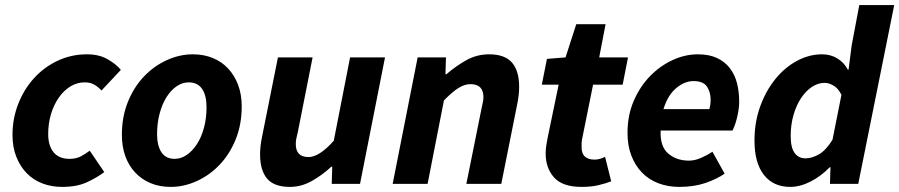

<svg xmlns="http://www.w3.org/2000/svg" viewBox="-20 -721 3527 753"><path d="M29 -192Q29 -256 51.5 -313.5Q74 -371 113.5 -414.5Q153 -458 206.5 -483Q260 -508 321 -508Q368 -508 401.5 -489Q435 -470 454 -447L378 -366Q363 -382 348 -390Q333 -398 312 -398Q282 -398 256 -382Q230 -366 210.5 -338Q191 -310 180 -273.5Q169 -237 169 -195Q169 -150 190 -124Q211 -98 253 -98Q279 -98 297.5 -108Q316 -118 332 -130L389 -46Q361 -25 321.5 -6.5Q282 12 223 12Q182 12 146.5 -1.5Q111 -15 85 -41.5Q59 -68 44 -106Q29 -144 29 -192Z M650 12Q606 12 571 -2.5Q536 -17 510.5 -44Q485 -71 471.5 -108.5Q458 -146 458 -192Q458 -264 482 -322.5Q506 -381 545.5 -422Q585 -463 635 -485.5Q685 -508 736 -508Q779 -508 814.5 -493.5Q850 -479 875 -452Q900 -425 914 -387.5Q928 -350 928 -304Q928 -232 904 -173.5Q880 -115 840.5 -74Q801 -33 751 -10.5Q701 12 650 12ZM720 -398Q695 -398 672.5 -382.5Q650 -367 633 -340Q616 -313 606 -275.5Q596 -238 596 -195Q596 -150 613 -124Q630 -98 665 -98Q690 -98 712.5 -113.5Q735 -129 752.5 -156Q770 -183 780 -220Q790 -257 790 -301Q790 -347 772.5 -372.5Q755 -398 720 -398Z M1392 0H1281L1283 -67H1279Q1245 -35 1203.5 -11.5Q1162 12 1117 12Q1055 12 1027.5 -20.5Q1000 -53 1000 -116Q1000 -133 1002 -150Q1004 -167 1008 -186L1070 -496H1206L1148 -203Q1144 -188 1142 -177Q1140 -166 1140 -156Q1140 -105 1190 -105Q1232 -105 1289 -169L1353 -496H1490Z M1618 -496H1729L1727 -430H1731Q1768 -462 1809 -485Q1850 -508 1898 -508Q1960 -508 1988 -475.5Q2016 -443 2016 -381Q2016 -364 2014 -346.5Q2012 -329 2008 -310L1946 0H1809L1868 -293Q1871 -308 1873.5 -319Q1876 -330 1876 -340Q1876 -391 1825 -391Q1802 -391 1777.5 -375.5Q1753 -360 1721 -327L1657 0H1520Z M2171 -389H2105L2125 -490L2198 -496L2240 -626H2355L2330 -496H2443L2422 -389H2306L2263 -176Q2261 -167 2261 -159Q2261 -151 2261 -143Q2261 -95 2312 -95Q2323 -95 2333 -98Q2343 -101 2353 -106L2377 -10Q2357 -2 2328 5Q2299 12 2261 12Q2186 12 2153 -25Q2120 -62 2120 -119Q2120 -135 2122.5 -150.5Q2125 -166 2128 -182Z M2441 -200Q2441 -269 2465.5 -325.5Q2490 -382 2529.5 -422.5Q2569 -463 2618 -485.5Q2667 -508 2717 -508Q2761 -508 2792 -493.5Q2823 -479 2842.5 -453.5Q2862 -428 2870.5 -394.5Q2879 -361 2879 -322Q2879 -304 2876 -286.5Q2873 -269 2869 -253.5Q2865 -238 2860.5 -226.5Q2856 -215 2853 -209H2571Q2568 -147 2600.5 -119Q2633 -91 2682 -91Q2705 -91 2730 -102Q2755 -113 2774 -126L2822 -40Q2792 -19 2747 -3.5Q2702 12 2644 12Q2599 12 2561.5 -2.5Q2524 -17 2497.5 -44.5Q2471 -72 2456 -111Q2441 -150 2441 -200ZM2762 -293Q2767 -310 2767 -330Q2767 -360 2752.5 -381.5Q2738 -403 2700 -403Q2665 -403 2632 -375.5Q2599 -348 2582 -293Z M3320 -542 3350 -701H3487L3346 0H3235L3237 -65H3234Q3200 -30 3159 -9Q3118 12 3079 12Q3013 12 2976 -35Q2939 -82 2939 -170Q2939 -241 2961 -302.5Q2983 -364 3020 -410Q3057 -456 3105 -482Q3153 -508 3204 -508Q3238 -508 3264.5 -491.5Q3291 -475 3305 -448H3308ZM3139 -100Q3164 -100 3191.5 -115.5Q3219 -131 3245 -173L3280 -349Q3268 -374 3249.5 -385Q3231 -396 3214 -396Q3188 -396 3164 -380Q3140 -364 3121.5 -336Q3103 -308 3092 -270Q3081 -232 3081 -187Q3081 -142 3096.5 -121Q3112 -100 3139 -100Z"/></svg>

Font: mr_Source Sans Pro
Style: Bold Italic
Weight: 700
Italic angle: -11°
Designer: Paul D. Hunt
Foundry: Adobe Systems Incorporated
Version: Version 1.036;July 10, 2024;FontCreator 11.5.0.2430 64-bit